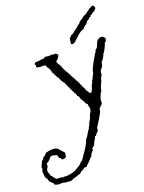

<svg xmlns="http://www.w3.org/2000/svg" viewBox="-256 -712 821 1096"><g transform="rotate(-15 154.0 -164.5)"><path d="M140.6 -410.2Q132.8 -386.7 119.1 -378.9Q120.1 -368.2 127.9 -359.4Q135.7 -350.6 139.2 -343.8Q142.6 -336.9 143.6 -334Q144.5 -331.1 148.9 -323.2Q153.3 -315.4 160.2 -306.6Q167 -297.9 172.4 -289.1Q177.7 -280.3 182.6 -272.5L190.4 -261.7Q194.3 -256.8 197.3 -251Q200.2 -245.1 204.1 -239.3L207 -237.3Q212.9 -225.6 219.2 -214.8Q225.6 -204.1 230.5 -193.4L234.4 -191.4Q238.3 -179.7 244.1 -169.9L248 -168Q253.9 -153.3 261.7 -153.3Q269.5 -153.3 273.4 -168Q280.3 -200.2 284.2 -203.1Q286.1 -207 286.1 -210.4Q286.1 -213.9 288.1 -217.8L293.9 -228.5L298.8 -243.2Q299.8 -246.1 301.3 -248.5Q302.7 -251 304.2 -254.9Q305.7 -258.8 305.7 -265.1Q305.7 -271.5 308.6 -279.3Q311.5 -287.1 315.4 -298.8Q319.3 -310.5 324.7 -321.3Q330.1 -332 334.5 -342.3Q338.9 -352.5 342.3 -359.4Q345.7 -366.2 347.2 -368.2Q348.6 -370.1 350.1 -372.1Q351.6 -374 351.1 -376.5Q350.6 -378.9 352.1 -381.8Q353.5 -384.8 357.4 -387.2Q361.3 -389.6 364.7 -397.5Q368.2 -405.3 371.6 -418.9Q375 -432.6 384.3 -439.5Q393.6 -446.3 403.3 -446.3Q413.1 -446.3 417 -441.4Q420.9 -436.5 424.8 -434.6V-431.6Q424.8 -413.1 415 -410.2Q408.2 -384.8 400.9 -368.7Q393.6 -352.5 390.6 -351.6Q384.8 -327.1 369.1 -307.6Q367.2 -302.7 367.2 -296.9Q367.2 -284.2 358.4 -273.4Q349.6 -262.7 349.6 -253.9V-242.2Q349.6 -232.4 340.8 -219.7Q340.8 -210 337.9 -201.2Q323.2 -163.1 324.2 -147.5Q319.3 -145.5 313.5 -126Q307.6 -106.4 307.6 -102.5L308.6 -85Q308.6 -75.2 303.7 -71.8Q298.8 -68.4 296.4 -64.5Q293.9 -60.5 292 -56.6Q290 -52.7 286.1 -50.8Q288.1 -48.8 288.1 -41.5Q288.1 -34.2 268.1 5.9Q248 45.9 246.1 48.8V64.5Q243.2 68.4 240.7 72.3Q238.3 76.2 234.4 80.1Q230.5 84 229.5 88.9Q228.5 93.8 221.7 92.8Q218.8 105.5 212.9 116.7Q207 127.9 205.6 135.3Q204.1 142.6 201.2 143.6Q198.2 144.5 196.3 147Q194.3 149.4 193.8 151.9Q193.4 154.3 191.4 153.3H188.5V154.3L190.4 163.1V166Q176.8 176.8 171.9 199.2Q164.1 203.1 162.1 208Q160.2 212.9 155.3 217.8Q150.4 225.6 143.6 231.4Q136.7 237.3 132.8 247.1Q127.9 248 124 248.5Q120.1 249 115.2 251Q109.4 258.8 100.6 262.2Q91.8 265.6 85.9 276.4Q77.1 278.3 64.9 284.7Q52.7 291 42 293Q39.1 294.9 36.6 296.9Q34.2 298.8 28.3 301.3Q22.5 303.7 2.9 303.7Q-16.6 303.7 -28.3 300.8Q-37.1 303.7 -47.9 303.7Q-75.2 303.7 -75.2 291Q-75.2 288.1 -79.1 287.6Q-83 287.1 -85.9 283.2V279.3H-89.8Q-96.7 273.4 -97.7 272.5Q-97.7 266.6 -100.6 265.1Q-103.5 263.7 -101.6 257.8Q-112.3 252.9 -116.2 232.4Q-120.1 211.9 -120.1 208L-116.2 195.3L-118.2 184.6Q-118.2 179.7 -113.3 168.9Q-108.4 158.2 -107.4 151.4Q-95.7 141.6 -93.8 131.8Q-85.9 128.9 -81.5 122.6Q-77.1 116.2 -72.3 110.4Q-61.5 107.4 -50.3 104Q-39.1 100.6 -23.4 100.6Q-7.8 100.6 2.9 109.9Q13.7 119.1 19.5 125.5Q25.4 131.8 33.2 138.7Q31.2 154.3 31.2 164.1Q26.4 166 22.5 168.9Q18.6 171.9 11.7 171.9Q4.9 171.9 2.4 166Q0 160.2 -7.8 158.2L-14.6 140.6Q-21.5 139.6 -27.3 137.7Q-33.2 135.7 -43 135.7Q-52.7 135.7 -57.6 144.5Q-62.5 153.3 -70.3 160.2L-72.3 164.1Q-75.2 166 -79.6 168Q-84 169.9 -85 173.8Q-83 177.7 -83 183.6Q-83 189.5 -87.4 196.3Q-91.8 203.1 -91.8 210.9Q-91.8 218.8 -87.4 227.1Q-83 235.4 -81.1 243.2Q-72.3 249 -66.9 256.8Q-61.5 264.6 -53.7 269.5Q-45.9 271.5 -39.1 270Q-32.2 268.6 -24.4 268.6L-12.7 272.5L-11.7 269.5H2Q13.7 269.5 31.7 264.2Q49.8 258.8 58.6 253.9L67.4 247.1Q74.2 242.2 81.5 237.8Q88.9 233.4 94.2 228Q99.6 222.7 104 216.3Q108.4 210 115.2 206.1Q121.1 194.3 129.9 179.7Q164.1 124 168.9 94.7Q175.8 89.8 184.6 68.8Q193.4 47.9 198.2 44.9Q201.2 29.3 207 24.4Q208 11.7 214.4 1Q220.7 -9.8 222.7 -20Q224.6 -30.3 227.5 -39.1Q236.3 -50.8 236.3 -63Q236.3 -75.2 232.4 -81.1Q228.5 -86.9 230.5 -94.7Q227.5 -95.7 225.6 -98.1Q223.6 -100.6 219.7 -102.5Q215.8 -112.3 210.4 -118.7Q205.1 -125 200.2 -132.3Q195.3 -139.6 193.8 -147Q192.4 -154.3 182.6 -156.2L183.6 -158.2Q183.6 -162.1 181.6 -163.6Q179.7 -165 180.7 -169.9Q179.7 -173.8 173.8 -173.8Q173.8 -179.7 169.9 -184.1Q166 -188.5 164.1 -191.9Q162.1 -195.3 162.6 -196.3Q163.1 -197.3 161.1 -199.2L157.2 -201.2Q155.3 -203.1 155.3 -205.6Q155.3 -208 152.3 -213.4Q149.4 -218.8 144 -227.1Q138.7 -235.4 134.8 -245.1Q127 -253.9 120.1 -261.7Q113.3 -269.5 109.4 -281.2Q99.6 -290 93.8 -302.2Q87.9 -314.5 79.1 -324.2V-326.2Q79.1 -331.1 74.2 -340.3Q69.3 -349.6 65.9 -352.5Q62.5 -355.5 60.1 -358.9Q57.6 -362.3 56.6 -366.2Q55.7 -370.1 52.7 -373L21.5 -371.1Q0 -371.1 0 -377.9L2 -384.8Q2 -386.7 0 -386.7L-3.9 -393.6Q-3.9 -396.5 -2 -396.5Q-1 -404.3 11.2 -404.8Q23.4 -405.3 33.2 -408.7Q43 -412.1 48.8 -410.2Q53.7 -412.1 58.6 -416Q63.5 -419.9 69.3 -419.9L85.9 -418L101.6 -421.9L115.2 -419.9L122.1 -421.9Q131.8 -421.9 140.6 -410.2ZM399.4 -632.8Q413.1 -625 413.1 -617.2Q413.1 -614.3 411.1 -608.4L407.2 -606.4Q404.3 -597.7 400.9 -597.2Q397.5 -596.7 393.1 -593.8Q388.7 -590.8 385.7 -585.9Q382.8 -581.1 377.9 -583Q376 -581.1 376 -578.1Q376 -575.2 374 -573.2Q365.2 -572.3 361.8 -564.9Q358.4 -557.6 348.6 -555.7Q344.7 -542 334 -534.7Q323.2 -527.3 317.4 -515.6Q300.8 -511.7 280.8 -489.7Q260.7 -467.8 252 -458.5Q243.2 -449.2 234.4 -449.2Q225.6 -449.2 225.6 -457L228.5 -485.4Q228.5 -487.3 231.9 -489.3Q235.4 -491.2 236.3 -493.2V-497.1Q239.3 -500 243.7 -501.5Q248 -502.9 251 -505.4Q253.9 -507.8 259.8 -513.7Q272.5 -526.4 284.2 -536.1L292 -544.9Q293.9 -546.9 295.9 -547.9Q302.7 -551.8 305.7 -559.6Q308.6 -564.5 316.4 -569.3Q324.2 -574.2 327.6 -578.6Q331.1 -583 335.4 -585.9Q339.8 -588.9 343.8 -590.8Q353.5 -593.8 366.2 -608.4Q381.8 -623 385.7 -623Z"/></g></svg>

Font: Mountains of Christmas
Style: Regular
Weight: 400
Designer: Crystal Kluge
Foundry: Font Diner, Inc DBA Tart Workshop
Version: Version 1.002